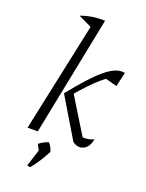

<svg xmlns="http://www.w3.org/2000/svg" viewBox="-172 -818 847 1111"><g transform="rotate(20 251.5 -262.5)"><path d="M66 0 219 -718 276 -735 129 0ZM343 -14 196 -259 241 -290 402 -28 368 -56Q373 -56 378 -56Q383 -56 393 -56Q408 -56 423 -59Q438 -62 453 -69Q449 -46 439.5 -30Q430 -14 416 -5.5Q402 3 385 3Q375 3 363.5 -1.5Q352 -6 343 -14ZM196 -259Q248 -324 288.5 -368.5Q329 -413 361 -440Q393 -467 419 -479.5Q445 -492 468 -492Q474 -492 478 -491.5Q482 -491 487 -490L467 -402L381 -425L423 -441Q393 -420 366 -397Q339 -374 307 -340Q275 -306 229 -253ZM217 -669 127 -712Q159 -724 195 -730Q231 -736 276 -735ZM139 206 174 96 238 87Q202 157 158 210ZM182 120 154 68Q177 48 211 37Q231 58 238 87Z"/></g></svg>

Font: Piazzolla 8pt ExtraLight
Style: Italic
Weight: 250
Italic angle: -11.3°
Designer: Juan Pablo del Peral
Foundry: Huerta Tipografica
Version: Version 2.001